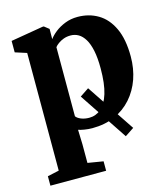

<svg xmlns="http://www.w3.org/2000/svg" viewBox="-117 -650 860 982"><g transform="rotate(-15 313.0 -159.0)"><path d="M466 95 296 -160.5 343 -192 513.5 63.5ZM28 239.5V189.5L89 176V-447L28 -466.5V-527L199.5 -556H206L231.5 -536L231 -482Q243 -499 265.5 -516.8Q288 -534.5 318.5 -546.5Q349 -558.5 384.5 -558.5Q445 -558.5 492.8 -530.2Q540.5 -502 568.2 -443.2Q596 -384.5 596 -292.5Q596 -229 576.8 -174Q557.5 -119 520.5 -77.2Q483.5 -35.5 431 -12.2Q378.5 11 311.5 11Q291 11 270.2 7.5Q249.5 4 238.5 0L241 78V176L323 189.5V239.5ZM310.5 -44.5Q345.5 -44.5 372.8 -67.5Q400 -90.5 415.8 -141.2Q431.5 -192 431.5 -274Q431.5 -329 423.5 -367.5Q415.5 -406 401 -430Q386.5 -454 367.5 -465Q348.5 -476 326 -476Q305.5 -476 288.8 -469.8Q272 -463.5 259.8 -454.5Q247.5 -445.5 241 -437V-71Q248.5 -60 267.5 -52.2Q286.5 -44.5 310.5 -44.5Z"/></g></svg>

Font: Merriweather 48pt ExtraBold
Style: Regular
Weight: 800
Version: Version 2.100